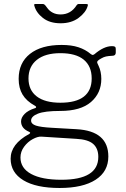

<svg xmlns="http://www.w3.org/2000/svg" viewBox="-20 -762 626 957"><path d="M553 -529C550.3 -531 545.3 -532 538 -532C511.3 -532 482.3 -518.7 451 -492C447 -489.3 444 -488 442 -488C440 -488 436.7 -489.7 432 -493C414.7 -507.7 394.3 -518.8 371 -526.5C347.7 -534.2 319.7 -538 287 -538C219.7 -538 167.2 -523.2 129.5 -493.5C91.8 -463.8 73 -422.3 73 -369C73 -338.3 79.5 -312.2 92.5 -290.5C105.5 -268.8 126 -250.3 154 -235C158 -233 160 -230.7 160 -228C160 -225.3 158.3 -223.7 155 -223C131.7 -215.7 114.2 -206 102.5 -194C90.8 -182 85 -169.7 85 -157C85 -133.7 98.3 -116.3 125 -105C132.3 -101.7 132.3 -98 125 -94C63.7 -60.7 33 -19.7 33 29C33 75 54.2 110.8 96.5 136.5C138.8 162.2 199 175 277 175C354.3 175 414.2 161.3 456.5 134C498.8 106.7 520 68 520 18C520 -66.7 467.3 -112 362 -118L240 -125C202 -127 175 -130.7 159 -136C143 -141.3 135 -149.7 135 -161C135 -175 146.3 -186.5 169 -195.5C191.7 -204.5 228.7 -209 280 -209C348 -209 399.2 -223.8 433.5 -253.5C467.8 -283.2 485 -321.7 485 -369C485 -381 483.8 -392.5 481.5 -403.5C479.2 -414.5 476 -424.2 472 -432.5C468 -440.8 465.7 -446 465 -448C463.7 -452 464.5 -455.7 467.5 -459C470.5 -462.3 476.3 -466.3 485 -471C493 -475.7 500.8 -478.8 508.5 -480.5C516.2 -482.2 526.7 -483.3 540 -484C551.3 -484 557 -489.3 557 -500V-518C557 -523.3 555.7 -527 553 -529ZM398 -280.5C372 -260.2 333 -250 281 -250C229.7 -250 190.3 -260.5 163 -281.5C135.7 -302.5 122 -332.3 122 -371C122 -410.3 135.8 -441.2 163.5 -463.5C191.2 -485.8 230.3 -497 281 -497C332.3 -497 371.2 -486.2 397.5 -464.5C423.8 -442.8 437 -411.7 437 -371C437 -331 424 -300.8 398 -280.5ZM186 -81 360 -70C399.3 -68 427.5 -59.5 444.5 -44.5C461.5 -29.5 470 -8 470 20C470 96 408.7 134 286 134C220.7 134 170.3 124.3 135 105C99.7 85.7 82 58.3 82 23C82 3.7 88 -14.2 100 -30.5C112 -46.8 126.3 -59.5 143 -68.5C159.7 -77.5 174 -81.7 186 -81ZM417.5 -740C416.5 -741.3 413.7 -742 409 -742H372C368 -742 364.7 -740 362 -736C342.7 -705.3 316 -690 282 -690C267.3 -690 254.5 -692.8 243.5 -698.5C232.5 -704.2 223.8 -711.3 217.5 -720C211.2 -728.7 207.3 -733.7 206 -735C204 -737 202.2 -738.7 200.5 -740C198.8 -741.3 196.3 -742 193 -742H156C150.7 -742 149 -739.3 151 -734C157 -710.7 171.3 -690.2 194 -672.5C216.7 -654.8 246 -646 282 -646C318 -646 348 -655 372 -673C396 -691 411 -710.7 417 -732C418.3 -736 418.5 -738.7 417.5 -740Z"/></svg>

Font: Libre Franklin ExtraLight
Style: Regular
Weight: 275
Designer: Pablo Impallari, Rodrigo Fuenzalida
Foundry: Impallari Type
Version: Version 1.002; ttfautohint (v1.5)